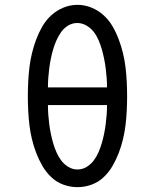

<svg xmlns="http://www.w3.org/2000/svg" viewBox="-20 -765 640 793"><path d="M300 8Q270 8 241.5 -2.5Q213 -13 191.5 -33.5Q170 -54 155 -80Q140 -106 129.5 -133.5Q119 -161 112 -190Q105 -219 101.5 -248.5Q98 -278 96.5 -308Q95 -338 95 -368Q95 -397 96.5 -427Q98 -457 101.5 -486.5Q105 -516 112 -545Q119 -574 129.5 -602Q140 -630 155 -656Q170 -682 192 -702Q214 -722 242 -733.5Q270 -745 300 -745Q330 -745 358 -733.5Q386 -722 408 -702Q430 -682 445 -656Q460 -630 470.5 -602Q481 -574 488 -545Q495 -516 498.5 -486.5Q502 -457 503.5 -427Q505 -397 505 -367Q505 -338 503.5 -308Q502 -278 498.5 -248.5Q495 -219 488 -190Q481 -161 470.5 -133.5Q460 -106 445 -80Q430 -54 408.5 -33.5Q387 -13 358.5 -2.5Q330 8 300 8ZM178 -404H422Q422 -424 420.5 -444Q419 -464 416.5 -483.5Q414 -503 410 -522.5Q406 -542 400.5 -561.5Q395 -581 387 -599.5Q379 -618 367 -633.5Q355 -649 337 -659.5Q319 -670 299 -670Q279 -670 261.5 -659.5Q244 -649 232.5 -632.5Q221 -616 213 -598Q205 -580 199.5 -561Q194 -542 190 -522.5Q186 -503 183.5 -483.5Q181 -464 179.5 -444Q178 -424 178 -404ZM300 -65Q320 -65 337.5 -75.5Q355 -86 367 -102Q379 -118 387 -136.5Q395 -155 400.5 -174Q406 -193 410 -212.5Q414 -232 416.5 -251.5Q419 -271 420.5 -291Q422 -311 422 -331H178Q178 -311 179.5 -291Q181 -271 183.5 -251.5Q186 -232 190 -212.5Q194 -193 199.5 -174Q205 -155 213 -136.5Q221 -118 233 -102Q245 -86 262.5 -75.5Q280 -65 300 -65Z"/></svg>

Font: Iosevka Slab Extended
Style: Regular
Weight: 400
Width: 7
Monospace: yes
Designer: Belleve Invis
Foundry: Belleve Invis
Version: Version 11.1.1; ttfautohint (v1.8.3)